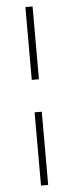

<svg xmlns="http://www.w3.org/2000/svg" viewBox="-58 -637 344 898"><g transform="rotate(-5 114.0 -188.0)"><path d="M97.2 -265.1V-606.9H130.9V-265.1ZM97.2 -112.8H130.9V231H97.2Z"/></g></svg>

Font: Unna Light
Style: Regular
Weight: 300
Designer: Jorge de Buen Unna
Foundry: Omnibus-Type
Version: Version 2.007;PS 002.007;hotconv 1.0.88;makeotf.lib2.5.64775